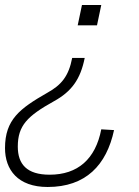

<svg xmlns="http://www.w3.org/2000/svg" viewBox="-55 -584 554 766"><path d="M349 -564H272L255 -483H332ZM135 162C287 162 370 75 400 -65L349 -68C326 51 255 113 143 113C52 113 16 71 16 1C16 -83 54 -121 160 -180C231 -219 266 -268 283 -353H233C219 -280 190 -245 134 -214C24 -151 -35 -107 -35 7C-35 93 16 162 135 162Z"/></svg>

Font: Geist ExtraLight
Style: Italic
Weight: 200
Italic angle: -12°
Designer: Basement.studio, Andrés Briganti, Mateo Zaragoza
Foundry: Basement.studio, Vercel, Andrés Briganti, Guido Ferreyra, Mateo Zaragoza
Version: Version 1.500